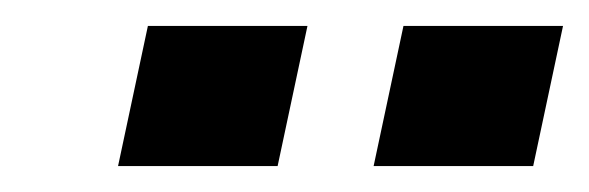

<svg xmlns="http://www.w3.org/2000/svg" viewBox="-20 -715 454 148"><path d="M71 -587 94 -695H217L194 -587ZM268 -587 291 -695H414L391 -587Z"/></svg>

Font: Saira Semi Condensed
Style: Bold Italic
Weight: 700
Width: 4
Italic angle: -12°
Designer: Hector Gatti with collaboration of the Omnibus-Type team
Foundry: Omnibus-Type
Version: Version 1.001; ttfautohint (v1.8)